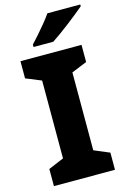

<svg xmlns="http://www.w3.org/2000/svg" viewBox="-138 -996 708 1060"><g transform="rotate(-15 216.5 -465.5)"><path d="M382 0H33V-98L121 -135V-580L33 -616V-714H382V-616L294 -580V-135L382 -98ZM433 -921Q417 -907 392 -887Q367 -867 338.5 -845Q310 -823 283 -803.5Q256 -784 236 -771H123V-785Q140 -803 162.5 -828.5Q185 -854 207.5 -881.5Q230 -909 245 -931H433Z"/></g></svg>

Font: Noto Kufi Arabic ExtraBold
Style: Regular
Weight: 800
Designer: Monotype Design Team, David Williams, Khaled Hosny
Foundry: Google LLC
Version: Version 2.109; ttfautohint (v1.8.4.7-5d5b)